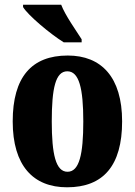

<svg xmlns="http://www.w3.org/2000/svg" viewBox="-20 -786 573 816"><path d="M251 -606H327V-619C303 -657 257 -721 240 -766H78V-756C99 -721 193 -642 251 -606ZM265 10C419 10 499 -82 499 -270C499 -458 411 -550 268 -550C114 -550 34 -458 34 -270C34 -82 121 10 265 10ZM267 -56C217 -56 200 -130 200 -270C200 -411 216 -483 266 -483C316 -483 334 -411 334 -270C334 -130 317 -56 267 -56Z"/></svg>

Font: Noto Serif Devanagari ExtraCondensed Black
Style: Regular
Weight: 900
Width: 2
Designer: Universal Thirst, Indian Type Foundry and the Monotype Design Team
Foundry: Monotype Imaging Inc.
Version: Version 2.004